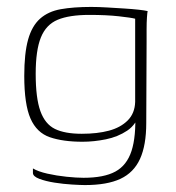

<svg xmlns="http://www.w3.org/2000/svg" viewBox="-20 -422 507 554"><path d="M225 112Q213 112 188 110.5Q163 109 137.5 105Q112 101 93.5 94Q75 87 75 77Q75 74 75 70Q75 66 75 64Q90 73 116.5 79Q143 85 172 88Q201 91 221 91Q280 91 313 73Q346 55 359.5 13.5Q373 -28 370 -98L384 -99Q374 -63 347 -45Q320 -27 285.5 -20Q251 -13 218 -13Q162 -13 124 -26Q86 -39 68 -80Q50 -121 50 -203Q50 -268 61 -307.5Q72 -347 95.5 -368Q119 -389 155.5 -395.5Q192 -402 243 -402Q264 -402 289 -400.5Q314 -399 338 -397.5Q362 -396 380 -394Q398 -392 406 -390Q405 -386 404 -371.5Q403 -357 403 -338Q403 -319 403 -303L402 -67Q402 -3 384 36.5Q366 76 327.5 94Q289 112 225 112ZM216 -36Q261 -36 294.5 -45Q328 -54 348.5 -74.5Q369 -95 370 -128V-368Q359 -371 323 -375Q287 -379 238 -379Q180 -379 146.5 -365Q113 -351 98 -314Q83 -277 83 -209Q83 -139 96.5 -101.5Q110 -64 138.5 -50Q167 -36 216 -36Z"/></svg>

Font: Genos Thin ExtraLight
Style: Regular
Weight: 250
Version: Version 1.010